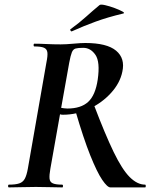

<svg xmlns="http://www.w3.org/2000/svg" viewBox="-20 -815 675 835"><path d="M19 0Q15 0 15 -6Q15 -12 19 -12Q48 -12 64 -17.5Q80 -23 88 -38Q96 -53 101 -81L182 -544Q188 -573 186 -587.5Q184 -602 171 -607.5Q158 -613 130 -613Q126 -613 126 -619Q126 -625 130 -625Q153 -625 182.5 -623.5Q212 -622 244 -622Q267 -622 299 -625Q331 -628 351 -628Q445 -628 485 -594.5Q525 -561 512 -503Q502 -454 463 -411Q424 -368 369 -342Q314 -316 253 -316Q250 -316 246.5 -316.5Q243 -317 241 -318L199 -81Q194 -53 195.5 -38Q197 -23 210 -17.5Q223 -12 250 -12Q254 -12 254 -6Q254 0 251 0Q227 0 198.5 -1Q170 -2 136 -2Q103 -2 72.5 -1Q42 0 19 0ZM460 0Q447 0 424.5 -33Q402 -66 372.5 -139.5Q343 -213 308 -333L388 -360Q437 -231 474 -154.5Q511 -78 544 -45Q577 -12 611 -12Q614 -12 614 -6Q614 0 611 0Q550 0 514 0Q478 0 460 0ZM273 -343Q332 -343 363.5 -372Q395 -401 405 -469Q416 -546 395 -576.5Q374 -607 342 -607Q320 -607 309 -604Q298 -601 292.5 -587.5Q287 -574 281 -542L246 -346Q252 -345 259 -344Q266 -343 273 -343ZM293 -679Q289 -677 286.5 -682.5Q284 -688 288 -689Q324 -715 354 -742Q384 -769 413 -793Q418 -797 437.5 -792.5Q457 -788 478.5 -780Q500 -772 512.5 -765Q525 -758 515 -756Q448 -740 396 -721Q344 -702 293 -679Z"/></svg>

Font: Cormorant
Style: Bold Italic
Weight: 700
Italic angle: -10°
Designer: Christian Thalmann (Catharsis Fonts)
Foundry: Catharsis Fonts
Version: Version 4.000